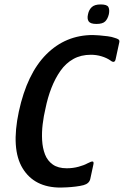

<svg xmlns="http://www.w3.org/2000/svg" viewBox="-20 -838 559 866"><path d="M387 -30Q382 -10 357 -3Q342 1 321.5 3.5Q301 6 282 7Q263 8 253 8Q135 8 82 -79Q29 -166 65 -335Q102 -506 189 -593Q276 -680 399 -680Q409 -680 427.5 -678.5Q446 -677 465.5 -674.5Q485 -672 498 -667Q509 -664 514.5 -660Q520 -656 518 -647L502 -573Q498 -549 477 -566Q461 -577 438 -584Q415 -591 390 -591Q345 -591 311 -572Q277 -553 253 -519Q229 -485 212 -441.5Q195 -398 185 -348Q177 -315 172.5 -278Q168 -241 170 -205.5Q172 -170 183 -141.5Q194 -113 218 -96Q242 -79 281 -79Q309 -79 334.5 -86Q360 -93 374 -101Q393 -111 398.5 -109.5Q404 -108 401 -95ZM471 -774Q466 -753 454.5 -741.5Q443 -730 415 -730Q388 -730 380 -741.5Q372 -753 377 -774Q381 -794 394 -806Q407 -818 434 -818Q463 -818 469 -806Q475 -794 471 -774Z"/></svg>

Font: Glory Thin SemiBold
Style: Italic
Weight: 600
Italic angle: -12°
Version: Version 1.011